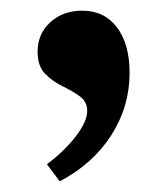

<svg xmlns="http://www.w3.org/2000/svg" viewBox="-20 -183 314 360"><path d="M92 157 68 125Q100.5 100.5 122 72.8Q143.5 45 143.5 25Q143.5 7.5 129.5 -2.5Q115.5 -12.5 97 -21.5Q78.5 -30.5 64.5 -44.8Q50.5 -59 50.5 -86Q50.5 -119.5 74.2 -141.2Q98 -163 134 -163Q175.5 -163 199.2 -131.8Q223 -100.5 223 -46.5Q223 17 188.5 70.8Q154 124.5 92 157Z"/></svg>

Font: Libre Caslon Text
Style: Bold
Weight: 700
Designer: Pablo Impallari, Rodrigo Fuenzalida, Katja Schimmel
Foundry: Pablo Impallari, Rodrigo Fuenzalida
Version: Version 2.000